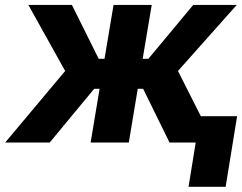

<svg xmlns="http://www.w3.org/2000/svg" viewBox="-41 -565 959 761"><path d="M-20.6 0 217.3 -283.7 71.4 -545.5H244L350.1 -332H373.2L409.1 -545.5H560.4L524.5 -332H547.2L724.8 -545.5H897.4L664.4 -283.7L755 -104.4H898.8L853.3 175.4H706.3L734.7 0H631L526.3 -213.1H505L469.5 0H318.2L353.7 -213.1H332.4L155.9 0Z"/></svg>

Font: Karasuma Gothic
Style: Bold Italic
Weight: 700
Italic angle: 9.39998°
Designer: Rasmus Andersson / Ryoko Nishizuka
Foundry: Genbu
Version: Version 1.00